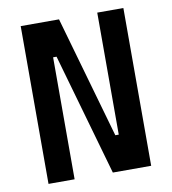

<svg xmlns="http://www.w3.org/2000/svg" viewBox="-79 -762 744 831"><g transform="rotate(-10 293.0 -346.5)"><path d="M350.1 0H518.6V-693.4H403.8V-157.2H388.7L235.8 -693.4H67.4V0H182.1V-536.1H197.3Z"/></g></svg>

Font: Cascadia Code NF SemiBold
Style: Regular
Weight: 600
Monospace: yes
Designer: Aaron Bell
Foundry: Saja Typeworks
Version: Version 2404.023